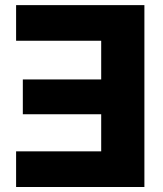

<svg xmlns="http://www.w3.org/2000/svg" viewBox="-20 -748 652 768"><path d="M557.6 -727.5V0H44.4V-142.6H384.8V-291H71.3V-430.2H384.8V-585H44.4V-727.5Z"/></svg>

Font: Inter 18pt ExtraBold
Style: Regular
Weight: 800
Designer: Rasmus Andersson
Foundry: rsms
Version: Version 4.001;git-66647c0bb